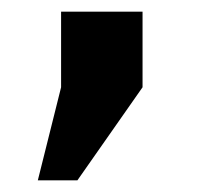

<svg xmlns="http://www.w3.org/2000/svg" viewBox="-20 -150 350 330"><path d="M85 0V-130H225V0L113 160H45Z"/></svg>

Font: Golos Text DemiBold
Style: Regular
Weight: 600
Designer: A.Korolkova, Vitaly Kuzmin
Foundry: ParaType Ltd
Version: Version 2.002